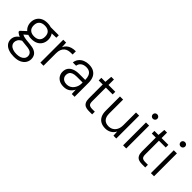

<svg xmlns="http://www.w3.org/2000/svg" viewBox="109 -1768 3038 3038"><g transform="rotate(45 1628.0 -248.5)"><path d="M268 232Q201 232 149 214Q97 196 67.5 159.5Q38 123 38 71Q38 48 46.5 22.5Q55 -3 77.5 -28Q100 -53 141 -74L197 -48Q142 -21 125.5 8.5Q109 38 109 64Q109 99 129.5 123.5Q150 148 186 160.5Q222 173 268 173Q316 173 350 160Q384 147 403 122.5Q422 98 422 66Q422 26 392.5 0.5Q363 -25 283 -30Q223 -34 183.5 -40.5Q144 -47 118 -56Q92 -65 75 -76Q58 -87 43 -100V-123L140 -213L205 -191L106 -106L113 -134Q125 -126 136 -119.5Q147 -113 164.5 -108Q182 -103 214 -98.5Q246 -94 299 -90Q370 -85 412 -65.5Q454 -46 473 -13.5Q492 19 492 63Q492 106 468.5 144.5Q445 183 396 207.5Q347 232 268 232ZM268 -163Q204 -163 160 -187Q116 -211 93.5 -252Q71 -293 71 -343Q71 -395 94 -436Q117 -477 160.5 -500.5Q204 -524 268 -524Q333 -524 376.5 -500.5Q420 -477 442.5 -436Q465 -395 465 -343Q465 -293 442.5 -252Q420 -211 376.5 -187Q333 -163 268 -163ZM268 -222Q328 -222 361.5 -252.5Q395 -283 395 -343Q395 -404 361.5 -434.5Q328 -465 268 -465Q209 -465 174.5 -434.5Q140 -404 140 -343Q140 -283 174 -252.5Q208 -222 268 -222ZM353 -451 330 -512H532V-457Z M632 0V-512H696L701 -415Q718 -452 746 -476Q774 -500 813 -512Q852 -524 902 -524V-451H866Q836 -451 806.5 -443.5Q777 -436 753.5 -416Q730 -396 716 -362.5Q702 -329 702 -278V0Z M1160 12Q1100 12 1060.5 -10Q1021 -32 1001 -68Q981 -104 981 -145Q981 -199 1007 -235Q1033 -271 1081 -289.5Q1129 -308 1191 -308H1327Q1327 -358 1313 -393Q1299 -428 1270.5 -446Q1242 -464 1197 -464Q1145 -464 1109.5 -439Q1074 -414 1066 -365H993Q999 -417 1029 -453Q1059 -489 1103 -506.5Q1147 -524 1197 -524Q1266 -524 1310.5 -497.5Q1355 -471 1376 -424.5Q1397 -378 1397 -317V0H1334L1330 -93Q1320 -73 1305 -54Q1290 -35 1269.5 -20Q1249 -5 1222 3.5Q1195 12 1160 12ZM1169 -49Q1206 -49 1235 -64Q1264 -79 1284.5 -105Q1305 -131 1316 -162.5Q1327 -194 1327 -228V-250H1197Q1144 -250 1113 -237Q1082 -224 1068.5 -201Q1055 -178 1055 -148Q1055 -119 1068 -97Q1081 -75 1106.5 -62Q1132 -49 1169 -49Z M1712 0Q1669 0 1638 -13.5Q1607 -27 1590.5 -59Q1574 -91 1574 -145V-453H1484V-512H1574L1584 -634H1644V-512H1796V-453H1644V-145Q1644 -96 1664 -78Q1684 -60 1733 -60H1790V0Z M2092 12Q2035 12 1992 -10Q1949 -32 1925 -78Q1901 -124 1901 -194V-512H1971V-202Q1971 -124 2006.5 -86.5Q2042 -49 2106 -49Q2150 -49 2184.5 -69.5Q2219 -90 2239.5 -130Q2260 -170 2260 -228V-512H2330V0H2267L2262 -89Q2239 -41 2194 -14.5Q2149 12 2092 12Z M2483 0V-512H2553V0ZM2518 -630Q2497 -630 2482.5 -644Q2468 -658 2468 -680Q2468 -702 2482.5 -715.5Q2497 -729 2518 -729Q2539 -729 2554 -715.5Q2569 -702 2569 -680Q2569 -658 2554 -644Q2539 -630 2518 -630Z M2900 0Q2857 0 2826 -13.5Q2795 -27 2778.5 -59Q2762 -91 2762 -145V-453H2672V-512H2762L2772 -634H2832V-512H2984V-453H2832V-145Q2832 -96 2852 -78Q2872 -60 2921 -60H2978V0Z M3105 0V-512H3175V0ZM3140 -630Q3119 -630 3104.5 -644Q3090 -658 3090 -680Q3090 -702 3104.5 -715.5Q3119 -729 3140 -729Q3161 -729 3176 -715.5Q3191 -702 3191 -680Q3191 -658 3176 -644Q3161 -630 3140 -630Z"/></g></svg>

Font: DM Sans 12pt Light
Style: Regular
Weight: 300
Version: Version 4.004;gftools[0.9.30]